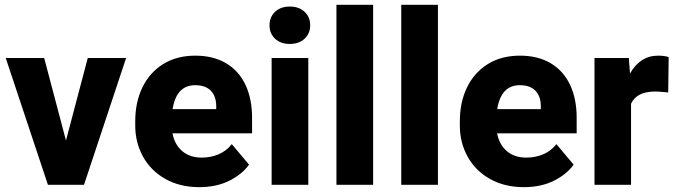

<svg xmlns="http://www.w3.org/2000/svg" viewBox="-20 -770 2817 800"><path d="M505.4 -528.3 330.1 0H233.9H179.7L3.9 -528.3H164.1L254.9 -184.6L345.7 -528.3Z M1030.3 -214.4H698.7Q707.5 -167.5 739.3 -140.4Q771 -113.3 820.3 -113.3Q858.4 -113.3 890.6 -127Q922.9 -140.6 945.8 -169.4L1017.6 -84Q989.7 -44.4 936 -17.3Q882.3 9.8 810.5 9.8Q729 9.8 668.5 -24.7Q607.9 -59.1 575.7 -117.7Q543.5 -176.3 543.5 -246.6V-265.1Q543.5 -343.8 573.2 -405.5Q603 -467.3 659.4 -502.7Q715.8 -538.1 793.9 -538.1Q868.7 -538.1 921.9 -506.6Q975.1 -475.1 1002.7 -416.7Q1030.3 -358.4 1030.3 -279.3ZM880.9 -327.6Q880.9 -368.7 858.6 -391.8Q836.4 -415 793 -415Q715.3 -415 699.2 -315.4H880.9Z M1272.5 -664.6Q1272.5 -630.4 1249 -608.6Q1225.6 -586.9 1187.5 -586.9Q1149.4 -586.9 1126.2 -608.6Q1103 -630.4 1103 -664.6Q1103 -699.2 1126.2 -720.9Q1149.4 -742.7 1187.5 -742.7Q1225.6 -742.7 1249 -720.9Q1272.5 -699.2 1272.5 -664.6ZM1111.8 0V-528.3H1264.6V0Z M1381.8 0V-750H1534.7V0Z M1651.9 0V-750H1804.7V0Z M2382.8 -214.4H2051.3Q2060.1 -167.5 2091.8 -140.4Q2123.5 -113.3 2172.9 -113.3Q2210.9 -113.3 2243.2 -127Q2275.4 -140.6 2298.3 -169.4L2370.1 -84Q2342.3 -44.4 2288.6 -17.3Q2234.9 9.8 2163.1 9.8Q2081.5 9.8 2021 -24.7Q1960.4 -59.1 1928.2 -117.7Q1896 -176.3 1896 -246.6V-265.1Q1896 -343.8 1925.8 -405.5Q1955.6 -467.3 2012 -502.7Q2068.4 -538.1 2146.5 -538.1Q2221.2 -538.1 2274.4 -506.6Q2327.6 -475.1 2355.2 -416.7Q2382.8 -358.4 2382.8 -279.3ZM2233.4 -327.6Q2233.4 -368.7 2211.2 -391.8Q2189 -415 2145.5 -415Q2067.9 -415 2051.8 -315.4H2233.4Z M2766.1 -532.2 2764.2 -384.8Q2726.6 -388.7 2711.4 -388.7Q2671.4 -388.7 2646.2 -376Q2621.1 -363.3 2609.4 -337.9V0H2457V-528.3H2600.1L2605 -463.4Q2625 -499.5 2654.5 -518.8Q2684.1 -538.1 2721.7 -538.1Q2749 -538.1 2766.1 -532.2Z"/></svg>

Font: Heebo ExtraBold
Style: Regular
Weight: 800
Designer: Oded Ezer
Foundry: Meir Sadan
Version: Version 2.001; ttfautohint (v1.5.14-ce02) -l 8 -r 50 -G 200 